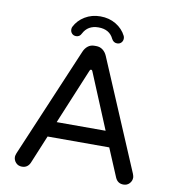

<svg xmlns="http://www.w3.org/2000/svg" viewBox="-92 -955 912 1012"><g transform="rotate(10 364.5 -449.0)"><path d="M255 -750Q241 -750 232.5 -759Q224 -768 224 -781Q224 -789 227 -795Q245 -831 281.5 -853Q318 -875 364 -875Q411 -875 447.5 -853Q484 -831 502 -795Q505 -789 505 -781Q505 -768 496.5 -759Q488 -750 474 -750Q455 -750 445 -769Q423 -816 364 -816Q307 -816 283 -769Q274 -750 255 -750ZM93 -23Q73 -23 60.5 -36.5Q48 -50 48 -68Q48 -75 53 -88L302 -675Q310 -694 324.5 -705.5Q339 -717 359 -717H369Q389 -717 404 -705.5Q419 -694 427 -675L676 -88Q681 -75 681 -68Q681 -50 668.5 -36.5Q656 -23 636 -23Q606 -23 593 -51L529 -203H199L136 -51Q123 -23 93 -23ZM233 -286H495L372 -582Q369 -590 363.5 -589.5Q358 -589 356 -582Z"/></g></svg>

Font: Huninn
Style: Regular
Weight: 400
Designer: justfont
Foundry: justfont
Version: Version 1.003